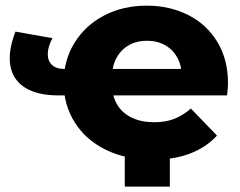

<svg xmlns="http://www.w3.org/2000/svg" viewBox="-20 -569 869 694"><path d="M210.1 -270.4Q210.1 -350.7 249.2 -414.1Q288.2 -477.4 356.4 -513Q424.7 -548.6 510.2 -548.6Q593 -548.6 659.9 -514.9Q726.9 -481.2 765.5 -417.7Q804.1 -354.1 804.1 -268.7Q804.1 -249.4 800.6 -224.1H356.2V-319.8H706.6L637.2 -292.1Q637.2 -330.2 621.5 -359.7Q605.8 -389.1 577.2 -405.4Q548.7 -421.7 511.3 -421.7Q474 -421.7 445.4 -405.4Q416.9 -389.1 400.9 -359.4Q385 -329.8 385 -290.8V-263.9Q385 -222.2 403.4 -191.2Q421.9 -160.2 456.2 -143.7Q490.6 -127.2 536.6 -127.2Q578 -127.2 609.3 -139.2Q640.6 -151.1 670 -176.6L764.3 -78.9Q724.6 -35.8 666.3 -13.8Q608 8.2 531.3 8.2Q435.7 8.2 362.9 -27.4Q290.1 -63 250.1 -126.7Q210.1 -190.3 210.1 -270.4ZM35.9 -454.7 169.6 -431.1Q153.2 -400.7 152.7 -375.1Q152.1 -349.4 167.7 -334.6Q183.2 -319.8 212.3 -319.8H295.9V-224.1H192.2Q115.2 -224.1 70.8 -252Q26.4 -279.9 17.4 -331.7Q8.3 -383.4 35.9 -454.7ZM431 -30.2H593.9V105.4H431Z"/></svg>

Font: iiserrat Thin
Style: Regular
Weight: 100
Designer: Akira Ohta
Foundry: Akira Ohta
Version: Version 1.200;Glyphs 3.3.1 (3343)